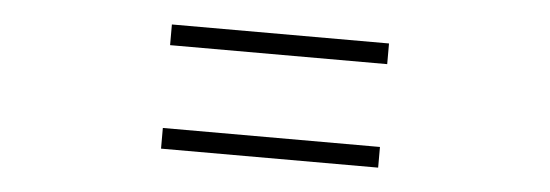

<svg xmlns="http://www.w3.org/2000/svg" viewBox="-30 -565 1060 370"><g transform="rotate(5 500.0 -380.0)"><path d="M710 -500V-460H290V-500ZM710 -299.8V-259.8H290V-299.8Z"/></g></svg>

Font: Source Han Serif CN ExtraLight
Style: Regular
Weight: 250
Designer: Ryoko NISHIZUKA  (kana & ideographs); Frank Grießhammer (Latin, Greek & Cyrillic); Wenlong ZHANG  (bopomofo); Sandoll Co
Foundry: Adobe Systems Incorporated
Version: Version 1.001;PS 1.001;hotconv 16.6.54;makeotf.lib2.5.65590